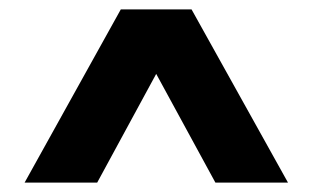

<svg xmlns="http://www.w3.org/2000/svg" viewBox="-20 -760 667 410"><path d="M32.5 -370 238 -740H389L595 -370H440L281 -662H346L187.5 -370Z"/></svg>

Font: Encode Sans Condensed Thin
Style: Bold
Weight: 700
Version: Version 3.002